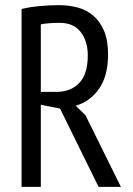

<svg xmlns="http://www.w3.org/2000/svg" viewBox="-20 -728 520 748"><path d="M64 -693Q97 -701 136.5 -704.5Q176 -708 209 -708Q248 -708 283 -698.5Q318 -689 344 -666.5Q370 -644 385.5 -607.5Q401 -571 401 -516Q401 -433 366.5 -383Q332 -333 275 -316L313 -279L451 0H364L214 -305L139 -320V0H64ZM139 -370H199Q256 -370 289 -405Q322 -440 322 -512Q322 -567 294.5 -603Q267 -639 213 -639Q193 -639 171.5 -637.5Q150 -636 139 -633Z"/></svg>

Font: PT Sans Narrow
Style: Regular
Weight: 400
Width: 3
Designer: A.Korolkova, O.Umpeleva, V.Yefimov
Foundry: ParaType Ltd
Version: Version 2.003W OFL